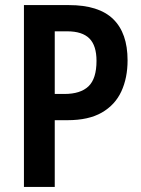

<svg xmlns="http://www.w3.org/2000/svg" viewBox="-20 -734 555 754"><path d="M251 -714Q368 -714 424.5 -659Q481 -604 481 -497Q481 -428 456.5 -375Q432 -322 380 -292Q328 -262 245 -262H195V0H74V-714ZM244 -611H195V-365H233Q296 -365 327.5 -395Q359 -425 359 -495Q359 -555 331 -583Q303 -611 244 -611Z"/></svg>

Font: Noto Sans Thai Looped Condensed SemiBold
Style: Regular
Weight: 600
Width: 3
Designer: Sasikarn Vongin, Ben Mitchell
Foundry: The Fontpad Ltd
Version: Version 1.001; ttfautohint (v1.8.4.7-5d5b)